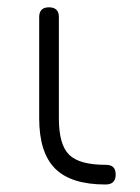

<svg xmlns="http://www.w3.org/2000/svg" viewBox="-20 -492 372 512"><path d="M261.5 0Q169.5 0 127 -42.5Q84.5 -85 84.5 -176.5V-446.5Q84.5 -472.5 110.5 -472.5Q137 -472.5 137 -446.5V-176.5Q137 -106.5 164.2 -79.5Q191.5 -52.5 261.5 -52.5Q276 -52.5 282.2 -46Q288.5 -39.5 288.5 -26.5Q288.5 0 261.5 0Z"/></svg>

Font: Jura Light
Style: Regular
Weight: 400
Version: Version 5.106